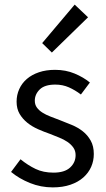

<svg xmlns="http://www.w3.org/2000/svg" viewBox="-20 -801 459 833"><path d="M209 12Q157 12 110 -7Q63 -26 28 -55L69 -110Q101 -84 134.5 -68Q168 -52 212 -52Q260 -52 284 -74Q308 -96 308 -128Q308 -147 298 -161Q288 -175 272.5 -185.5Q257 -196 237 -204Q217 -212 197 -220Q171 -229 145 -240.5Q119 -252 98.5 -268.5Q78 -285 65 -307Q52 -329 52 -360Q52 -389 63.5 -414.5Q75 -440 96.5 -458.5Q118 -477 149 -487.5Q180 -498 219 -498Q265 -498 303.5 -482Q342 -466 370 -443L331 -391Q306 -410 279 -422Q252 -434 220 -434Q174 -434 152.5 -413Q131 -392 131 -364Q131 -347 140 -334.5Q149 -322 164 -312.5Q179 -303 198.5 -295.5Q218 -288 239 -280Q265 -270 291.5 -259Q318 -248 339 -231.5Q360 -215 373.5 -191Q387 -167 387 -133Q387 -103 375.5 -77Q364 -51 341.5 -31Q319 -11 285.5 0.5Q252 12 209 12ZM205 -573 163 -614 304 -781 362 -726Z"/></svg>

Font: Giro Regular
Style: Regular
Weight: 400
Designer: Paul D. Hunt
Foundry: Adobe Systems Incorporated
Version: Version 1.000;PS 1.0;hotconv 1.0.88;makeotf.lib2.5.647800